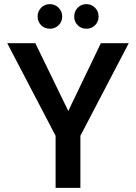

<svg xmlns="http://www.w3.org/2000/svg" viewBox="-20 -909 658 929"><path d="M249 0V-252L15 -700H151L325 -342H296L468 -700H603L369 -252V0ZM222 -770Q196 -770 179 -787Q162 -804 162 -829Q162 -854 179 -871.5Q196 -889 222 -889Q246 -889 263.5 -871.5Q281 -854 281 -829Q281 -804 263.5 -787Q246 -770 222 -770ZM398 -770Q373 -770 356 -787Q339 -804 339 -829Q339 -854 356 -871.5Q373 -889 398 -889Q423 -889 440 -871.5Q457 -854 457 -829Q457 -804 440 -787Q423 -770 398 -770Z"/></svg>

Font: DM Sans 17pt SemiBold
Style: Regular
Weight: 600
Version: Version 4.004;gftools[0.9.30]